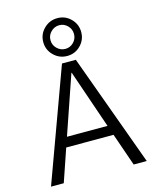

<svg xmlns="http://www.w3.org/2000/svg" viewBox="-144 -1110 981 1207"><g transform="rotate(-15 346.5 -506.5)"><path d="M400.5 -944.5Q378 -967 347 -967Q316 -967 293 -944.5Q270 -922 270 -890Q270 -858 293 -835.5Q316 -813 347 -813Q378 -813 400.5 -835.5Q423 -858 423 -890Q423 -922 400.5 -944.5ZM35 0 302 -730H392L658 0H573L499 -213H191L118 0ZM434 -977Q470 -941 470 -890Q470 -839 434 -803Q398 -767 347 -767Q296 -767 259.5 -803Q223 -839 223 -890Q223 -941 259.5 -977Q296 -1013 347 -1013Q398 -1013 434 -977ZM213 -277H477L346 -658H344Z"/></g></svg>

Font: Mplus 1p
Style: Regular
Weight: 400
Version: Version 1.061